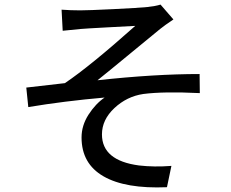

<svg xmlns="http://www.w3.org/2000/svg" viewBox="-20 -777 1017 845"><path d="M251 -734.4Q291 -731.4 333 -731.4Q368.2 -731.4 478.5 -736.8Q588.9 -742.2 628.9 -746.1Q665 -750 686.5 -756.8L743.2 -691.4Q705.1 -666 684.6 -649.4Q660.2 -629.9 556.2 -543.9Q452.1 -458 409.2 -423.8Q660.2 -451.2 858.4 -451.2L859.4 -367.2Q700.2 -375 610.4 -363.3Q538.1 -352.5 483.4 -301.3Q428.7 -250 428.7 -185.5Q428.7 -70.3 591.8 -48.8Q659.2 -41 734.4 -46.9L714.8 46.9Q532.2 54.7 435.5 -1Q338.9 -56.6 338.9 -171.9Q338.9 -224.6 369.6 -272.5Q400.4 -320.3 440.4 -347.7Q261.7 -332 104.5 -305.7L95.7 -391.6Q114.3 -393.6 265.6 -411.1Q377 -486.3 575.2 -663.1Q553.7 -662.1 454.6 -656.7Q355.5 -651.4 334 -649.4Q291 -645.5 255.9 -641.6Z"/></svg>

Font: Min Sans Medium
Style: Regular
Weight: 500
Designer: Jinseong-Kim, NotoSansCJK, Nunito
Foundry: Jinseong-Kim
Version: Version 1.400;Glyphs 3.1.2 (3151)